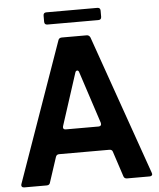

<svg xmlns="http://www.w3.org/2000/svg" viewBox="-60 -952 829 1003"><g transform="rotate(-5 355.0 -450.5)"><path d="M26 0Q18 0 14 -5Q10 -10 13 -19L271 -750Q275 -763 290 -763H420Q433 -763 439 -750L696 -19L698 -11Q698 -6 694 -3Q690 0 684 0H565Q551 0 547 -13L504 -144Q501 -157 486 -157H223Q209 -157 205 -144L162 -13Q159 0 144 0ZM441 -283Q449 -283 452.5 -288Q456 -293 454 -301L365 -573Q362 -584 355 -584Q347 -584 344 -573L256 -301Q255 -299 255 -295Q255 -283 269 -283ZM221 -837Q205 -837 205 -853V-885Q205 -901 221 -901H488Q504 -901 504 -885V-853Q504 -837 488 -837Z"/></g></svg>

Font: Open Sauce Two
Style: Bold
Weight: 700
Designer: Alfredo Marco Pradil
Foundry: Creative Sauce Fz LLC
Version: Version 1.477